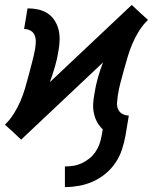

<svg xmlns="http://www.w3.org/2000/svg" viewBox="-24 -554 644 781"><path d="M240 207V123Q257 123 274 120.5Q291 118 307.5 110.5Q324 103 338.5 91.5Q353 80 363.5 65Q374 50 380 33.5Q386 17 389 0L394 -28Q380 -41 371 -57.5Q362 -74 358 -93Q354 -112 355 -132Q356 -152 360 -172Q365 -205 374 -237Q383 -269 395 -300L62 14L29 -17L-4 -47Q17 -67 32.5 -92Q48 -117 59 -142.5Q70 -168 78 -195Q86 -222 93 -249Q100 -276 107 -302.5Q114 -329 119 -356Q121 -370 121.5 -384Q122 -398 117 -410.5Q112 -423 100 -429.5Q88 -436 74 -436L88 -520Q110 -520 131 -515.5Q152 -511 169 -500Q186 -489 197.5 -471.5Q209 -454 214 -434Q219 -414 218.5 -392Q218 -370 214 -348Q209 -315 199.5 -283Q190 -251 179 -220L512 -534L545 -503L578 -473Q557 -453 541.5 -428Q526 -403 515 -377.5Q504 -352 496 -325Q488 -298 480.5 -271Q473 -244 466 -217.5Q459 -191 455 -164Q453 -150 452 -136Q451 -122 456.5 -109.5Q462 -97 474 -90.5Q486 -84 500 -84L486 0Q481 28 471.5 56Q462 84 445 109Q428 134 404 153.5Q380 173 352.5 185Q325 197 296.5 202Q268 207 240 207Z"/></svg>

Font: Iosevka Etoile Medium Oblique
Style: Regular
Weight: 500
Italic angle: -9°
Designer: Belleve Invis
Foundry: Belleve Invis
Version: Version 15.5.2; ttfautohint (v1.8.4)